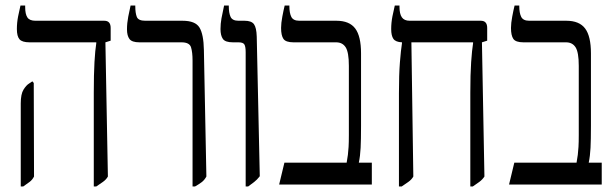

<svg xmlns="http://www.w3.org/2000/svg" viewBox="-20 -667 2225 694"><path d="M319 7V-331Q319 -399 321.5 -442.5Q324 -486 328 -511V-514H87Q60 -514 50.5 -525Q41 -536 41 -562Q41 -585 45.5 -608Q50 -631 54 -647H71V-641Q71 -616 79 -604Q87 -592 108 -592H357Q380 -592 380 -566V-520L361 -514L370 -29Q364 -18 352 -9.5Q340 -1 328 7ZM55 7V-293Q55 -327 65 -343Q75 -359 85 -365L97 -373L102 -367L103 -29Q97 -17 87 -9.5Q77 -2 64 7Z M676 7V-448Q676 -478 670.5 -496Q665 -514 636 -514H484Q457 -514 448 -526Q439 -538 439 -561Q439 -583 443.5 -606.5Q448 -630 452 -647H469V-644Q469 -620 474.5 -606Q480 -592 505 -592H640Q686 -592 701 -567.5Q716 -543 717 -486L726 -29Q719 -16 709 -8.5Q699 -1 685 7Z M868 7V-478Q868 -498 863.5 -506Q859 -514 842 -514H822Q794 -514 785.5 -526.5Q777 -539 777 -562Q777 -581 780.5 -600.5Q784 -620 790 -647H807V-644Q807 -620 813.5 -606Q820 -592 842 -592H864Q889 -592 898 -579.5Q907 -567 908 -535L919 -30Q909 -17 898.5 -9Q888 -1 877 7Z M989 0 1008 -79H1233Q1236 -95 1237.5 -107.5Q1239 -120 1240 -136Q1241 -152 1241 -179V-429Q1241 -478 1229.5 -496Q1218 -514 1195 -514H1041Q1013 -514 1004.5 -526.5Q996 -539 996 -566Q996 -583 1000.5 -607Q1005 -631 1009 -647H1026V-644Q1026 -620 1033 -606Q1040 -592 1062 -592H1196Q1243 -592 1264 -564Q1285 -536 1285 -474V-212Q1285 -162 1283.5 -132.5Q1282 -103 1277 -79H1324V0Z M1422 7V-330Q1422 -397 1425.5 -441.5Q1429 -486 1433 -511V-514Q1410 -515 1402 -526.5Q1394 -538 1394 -562Q1394 -585 1398.5 -608Q1403 -631 1407 -647H1424V-642Q1424 -617 1432.5 -604.5Q1441 -592 1461 -592H1718Q1741 -592 1741 -566V-520L1722 -514L1731 -29Q1724 -18 1712.5 -9.5Q1701 -1 1689 7H1680V-331Q1680 -399 1683 -442.5Q1686 -486 1690 -511V-514H1467L1474 -29Q1468 -18 1456 -9.5Q1444 -1 1432 7Z M1820 0 1839 -79H2064Q2067 -95 2068.5 -107.5Q2070 -120 2071 -136Q2072 -152 2072 -179V-429Q2072 -478 2060.5 -496Q2049 -514 2026 -514H1872Q1844 -514 1835.5 -526.5Q1827 -539 1827 -566Q1827 -583 1831.5 -607Q1836 -631 1840 -647H1857V-644Q1857 -620 1864 -606Q1871 -592 1893 -592H2027Q2074 -592 2095 -564Q2116 -536 2116 -474V-212Q2116 -162 2114.5 -132.5Q2113 -103 2108 -79H2155V0Z"/></svg>

Font: Noto Serif Hebrew ExtraCondensed
Style: Regular
Weight: 400
Width: 2
Designer: Monotype Design Team
Foundry: Monotype Imaging Inc.
Version: Version 2.004; ttfautohint (v1.8.4.7-5d5b)